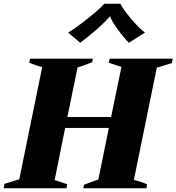

<svg xmlns="http://www.w3.org/2000/svg" viewBox="-43 -1017 953 1037"><path d="M390 -786 325 -841Q363 -863 431.5 -917.5Q500 -972 520 -997H607Q618 -972 664 -917Q710 -862 740 -841L653 -786Q625 -814 593 -858Q561 -902 552 -928H549Q529 -902 479.5 -858.5Q430 -815 390 -786ZM890 -700 885 -676 848 -665Q816 -654 804 -652L680 -45Q713 -38 751 -22L748 0H407L411 -19Q462 -39 474 -42.5Q486 -46 488 -47L545 -326H309L252 -44Q268 -40 320 -22L316 0H-23L-19 -24L14 -34Q52 -47 61 -48L185 -655Q154 -662 115 -678L119 -700H459L455 -681Q398 -659 388 -656.5Q378 -654 376 -653L321 -385H557L613 -656Q597 -660 545 -678L549 -700Z"/></svg>

Font: Trirong Black
Style: Italic
Weight: 900
Italic angle: -12°
Designer: Katatrad Team
Foundry: CadsonDemak
Version: Version 1.001